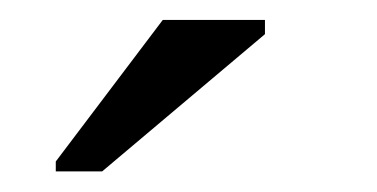

<svg xmlns="http://www.w3.org/2000/svg" viewBox="-20 -756 373 190"><path d="M35.2 -586.4V-596.2L141.1 -736.3H242.2V-722.2L81.1 -586.4Z"/></svg>

Font: Liberation Sans
Style: Regular
Weight: 400
Designer: Steve Matteson
Foundry: Ascender Corporation
Version: Version 2.00.1